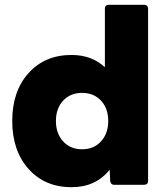

<svg xmlns="http://www.w3.org/2000/svg" viewBox="-20 -770 695 800"><path d="M278 10Q167 10 99 -66Q31 -142 31 -266Q31 -390 99 -465.5Q167 -541 278 -541Q362 -541 417 -490V-734Q417 -749 433 -750H581Q596 -750 597 -734V-16Q597 -1 581 0H455Q442 0 439 -16L437 -63Q379 10 278 10ZM322 -148Q371 -148 401 -181Q431 -214 431 -266Q431 -318 401 -350.5Q371 -383 322 -383Q273 -383 243 -350.5Q213 -318 213 -266Q213 -214 243 -181Q273 -148 322 -148Z"/></svg>

Font: YamahaIndonesia935. App XBold
Style: Regular
Weight: 800
Designer: Dalton Maag Ltd
Foundry: Dalton Maag Ltd
Version: Version 1.002; January 01, 2024; Regular/Italic